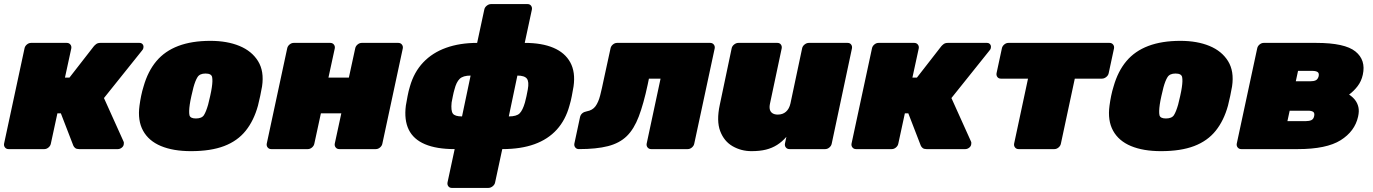

<svg xmlns="http://www.w3.org/2000/svg" viewBox="-25 -730 6724 940"><path d="M17 0Q6 0 -0.5 -8Q-7 -16 -5 -27L95 -493Q97 -504 106.5 -512Q116 -520 127 -520H302Q313 -520 319.5 -512Q326 -504 324 -493L293 -350H315L434 -503Q437 -507 445 -513.5Q453 -520 466 -520H658Q668 -520 673.5 -513Q679 -506 677 -496Q676 -488 669 -481L484 -250L580 -37Q581 -35 581.5 -32Q582 -29 581 -24Q580 -14 571 -7Q562 0 552 0H362Q350 0 343.5 -5Q337 -10 334 -17L273 -175H256L224 -27Q222 -16 212.5 -8Q203 0 192 0Z M910 10Q823 10 763 -15Q703 -40 675.5 -90Q648 -140 658 -213Q661 -236 666 -260.5Q671 -285 678 -307Q699 -381 740.5 -430.5Q782 -480 848 -505Q914 -530 1005 -530Q1087 -530 1147.5 -505Q1208 -480 1238.5 -430.5Q1269 -381 1258 -307Q1254 -285 1249 -260.5Q1244 -236 1238 -213Q1218 -140 1178 -90Q1138 -40 1072.5 -15Q1007 10 910 10ZM934 -150Q963 -150 973.5 -166.5Q984 -183 994 -218Q998 -233 1004 -260Q1010 -287 1012 -302Q1017 -335 1013.5 -352.5Q1010 -370 981 -370Q953 -370 942 -352.5Q931 -335 922 -302Q918 -287 912 -260Q906 -233 904 -218Q899 -183 902.5 -166.5Q906 -150 934 -150Z M1303 0Q1292 0 1285.5 -8Q1279 -16 1281 -27L1381 -493Q1383 -504 1392.5 -512Q1402 -520 1413 -520H1592Q1603 -520 1609.5 -512Q1616 -504 1614 -493L1583 -350H1683L1714 -493Q1716 -504 1725.5 -512Q1735 -520 1746 -520H1925Q1936 -520 1942.5 -512Q1949 -504 1947 -493L1847 -27Q1845 -16 1835.5 -8Q1826 0 1815 0H1636Q1625 0 1618.5 -8Q1612 -16 1614 -27L1646 -175H1546L1514 -27Q1512 -16 1502.5 -8Q1493 0 1482 0Z M2187 190Q2176 190 2170 182Q2164 174 2166 163L2201 0Q2112 0 2055.5 -24Q1999 -48 1976 -95.5Q1953 -143 1962 -213Q1966 -236 1970.5 -260Q1975 -284 1982 -307Q2002 -377 2047 -424.5Q2092 -472 2159 -496Q2226 -520 2311 -520L2346 -683Q2348 -694 2358 -702Q2368 -710 2379 -710H2558Q2569 -710 2575 -702Q2581 -694 2579 -683L2544 -520Q2628 -520 2684.5 -496Q2741 -472 2767 -424.5Q2793 -377 2783 -307Q2779 -284 2774.5 -260Q2770 -236 2763 -213Q2744 -143 2701 -95.5Q2658 -48 2591.5 -24Q2525 0 2434 0L2399 163Q2397 174 2387 182Q2377 190 2366 190ZM2237 -160 2279 -360Q2242 -360 2225.5 -344Q2209 -328 2200 -292Q2196 -279 2192 -259Q2188 -239 2186 -228Q2182 -188 2192 -174Q2202 -160 2237 -160ZM2466 -160Q2504 -160 2519 -175Q2534 -190 2545 -228Q2548 -239 2552.5 -259Q2557 -279 2559 -292Q2566 -330 2554.5 -345Q2543 -360 2508 -360Z M2809 0Q2798 0 2791.5 -8Q2785 -16 2787 -27L2815 -158Q2821 -180 2848 -185Q2876 -190 2890.5 -210Q2905 -230 2913.5 -263.5Q2922 -297 2931 -341L2964 -493Q2966 -504 2975.5 -512Q2985 -520 2996 -520H3452Q3463 -520 3469.5 -512Q3476 -504 3474 -493L3374 -27Q3372 -16 3362.5 -8Q3353 0 3342 0H3163Q3152 0 3145.5 -8Q3139 -16 3141 -27L3209 -345H3152L3146 -316Q3126 -222 3102.5 -160Q3079 -98 3043.5 -63.5Q3008 -29 2951.5 -14.5Q2895 0 2809 0Z M3654 10Q3604 10 3562 -14Q3520 -38 3501 -88Q3482 -138 3499 -217L3557 -493Q3559 -504 3569 -512Q3579 -520 3590 -520H3781Q3792 -520 3798 -512Q3804 -504 3802 -493L3745 -224Q3741 -206 3744 -194Q3747 -182 3757 -175.5Q3767 -169 3783 -169Q3807 -169 3823 -183Q3839 -197 3845 -224L3902 -493Q3904 -504 3914 -512Q3924 -520 3935 -520H4125Q4136 -520 4142 -512Q4148 -504 4146 -493L4047 -27Q4045 -16 4035.5 -8Q4026 0 4015 0H3840Q3829 0 3822.5 -8Q3816 -16 3818 -27L3825 -60Q3804 -36 3779.5 -20.5Q3755 -5 3725 2.5Q3695 10 3654 10Z M4166 0Q4155 0 4148.5 -8Q4142 -16 4144 -27L4244 -493Q4246 -504 4255.5 -512Q4265 -520 4276 -520H4451Q4462 -520 4468.5 -512Q4475 -504 4473 -493L4442 -350H4464L4583 -503Q4586 -507 4594 -513.5Q4602 -520 4615 -520H4807Q4817 -520 4822.5 -513Q4828 -506 4826 -496Q4825 -488 4818 -481L4633 -250L4729 -37Q4730 -35 4730.5 -32Q4731 -29 4730 -24Q4729 -14 4720 -7Q4711 0 4701 0H4511Q4499 0 4492.5 -5Q4486 -10 4483 -17L4422 -175H4405L4373 -27Q4371 -16 4361.5 -8Q4352 0 4341 0Z M4962 0Q4951 0 4944.5 -8Q4938 -16 4940 -27L5008 -345H4875Q4864 -345 4858 -353Q4852 -361 4854 -372L4880 -493Q4882 -504 4891.5 -512Q4901 -520 4912 -520H5407Q5418 -520 5424.5 -512Q5431 -504 5429 -493L5403 -372Q5401 -361 5391 -353Q5381 -345 5370 -345H5237L5169 -27Q5167 -16 5157.5 -8Q5148 0 5137 0Z M5659 10Q5572 10 5512 -15Q5452 -40 5424.5 -90Q5397 -140 5407 -213Q5410 -236 5415 -260.5Q5420 -285 5427 -307Q5448 -381 5489.5 -430.5Q5531 -480 5597 -505Q5663 -530 5754 -530Q5836 -530 5896.5 -505Q5957 -480 5987.5 -430.5Q6018 -381 6007 -307Q6003 -285 5998 -260.5Q5993 -236 5987 -213Q5967 -140 5927 -90Q5887 -40 5821.5 -15Q5756 10 5659 10ZM5683 -150Q5712 -150 5722.5 -166.5Q5733 -183 5743 -218Q5747 -233 5753 -260Q5759 -287 5761 -302Q5766 -335 5762.5 -352.5Q5759 -370 5730 -370Q5702 -370 5691 -352.5Q5680 -335 5671 -302Q5667 -287 5661 -260Q5655 -233 5653 -218Q5648 -183 5651.5 -166.5Q5655 -150 5683 -150Z M6052 0Q6041 0 6034.5 -8Q6028 -16 6030 -27L6130 -493Q6132 -504 6141.5 -512Q6151 -520 6162 -520H6419Q6559 -520 6611 -478Q6663 -436 6647 -364Q6640 -332 6621.5 -308Q6603 -284 6580 -267Q6598 -255 6609.5 -240Q6621 -225 6625.5 -205.5Q6630 -186 6624 -159Q6608 -87 6538.5 -43.5Q6469 0 6329 0ZM6278 -137H6368Q6385 -137 6395.5 -142Q6406 -147 6409 -162Q6412 -177 6404 -182.5Q6396 -188 6379 -188H6289ZM6319 -332H6389Q6407 -332 6417 -337Q6427 -342 6431 -357Q6434 -372 6425.5 -377.5Q6417 -383 6400 -383H6330Z"/></svg>

Font: Rubik Black
Style: Italic
Weight: 900
Italic angle: -12°
Designer: Hubert and Fischer
Foundry: Hubert and Fischer
Version: Version 2.300;gftools[0.9.30]